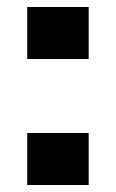

<svg xmlns="http://www.w3.org/2000/svg" viewBox="-20 -530 332 550"><path d="M58 -361V-510H234V-361ZM58 0V-149H234V0Z"/></svg>

Font: Saira SemiCondensed ExtraBold
Style: Regular
Weight: 800
Width: 4
Designer: Hector Gatti with collaboration of the Omnibus-Type team
Foundry: Omnibus-Type
Version: Version 1.101